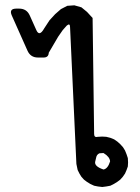

<svg xmlns="http://www.w3.org/2000/svg" viewBox="-20 -666 540 740"><path d="M342.8 49.8 328.1 43 315.4 35.2 303.7 26.4 293.9 15.6 286.1 2.9 279.3 -10.7 274.4 -34.2 250 -561.5Q250 -578.1 237.3 -567.4L221.7 -549.8L204.1 -524.4L168 -462.9Q167 -444.3 148.4 -444.3H126Q97.7 -444.3 85.9 -470.7L25.4 -606.4Q13.7 -632.8 43 -632.8H53.7Q83 -632.8 94.7 -606.4L120.1 -549.8Q131.8 -523.4 150.4 -556.6L170.9 -587.9L192.4 -611.3L214.8 -630.9L239.3 -643.6L266.6 -645.5L293.9 -637.7L315.4 -620.1L336.9 -596.7L342.8 -149.4Q342.8 -134.8 357.4 -138.7L374 -139.6L389.6 -138.7L405.3 -134.8L419.9 -128.9L432.6 -120.1L443.4 -110.4L454.1 -98.6L461.9 -85.9L467.8 -71.3L472.7 -56.6L473.6 -40L472.7 -24.4L467.8 -10.7L461.9 2.9L453.1 15.6L443.4 26.4L431.6 35.2L418.9 43L405.3 49.8L389.6 52.7L374 54.7L357.4 52.7ZM363.3 -75.2Q352.5 -70.3 350.6 -58.6L346.7 -42Q343.8 -24.4 378.9 -12.7Q395.5 -15.6 404.3 -43.9Q403.3 -61.5 378.9 -76.2Z"/></svg>

Font: B2 Hana
Style: Regular
Weight: 500
Version: 2020-08-05; (max)